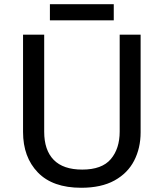

<svg xmlns="http://www.w3.org/2000/svg" viewBox="-20 -878 775 908"><path d="M645 -252Q645 -178 614.5 -118.5Q584 -59 521.5 -24.5Q459 10 364 10Q229 10 159 -62.5Q89 -135 89 -254V-714H189V-255Q189 -168 234 -122Q279 -76 369 -76Q462 -76 504 -125.5Q546 -175 546 -256V-714H645ZM518 -858V-782H216V-858Z"/></svg>

Font: Noto Sans Kayah Li Medium
Style: Regular
Weight: 500
Designer: Monotype Design Team, Sérgio Martins
Foundry: Monotype Imaging Inc.
Version: Version 2.002; ttfautohint (v1.8.4.7-5d5b)